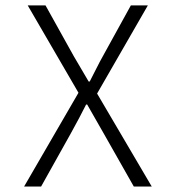

<svg xmlns="http://www.w3.org/2000/svg" viewBox="-20 -680 640 700"><path d="M67.9 0 266.1 -341.8 81.1 -660.2H146L249 -475.1Q262.7 -452.6 303.2 -382.8H307.1Q313.5 -394.5 329.3 -426.3Q345.2 -458 355 -475.1L457 -660.2H519L334 -338.9L533.2 0H467.8L357.9 -193.8L297.9 -298.8H293.9Q270.5 -252 238.8 -194.8L129.9 0Z"/></svg>

Font: Office Code Pro D Light
Style: Regular
Weight: 300
Designer: Nathan Rutzky & Paul D. Hunt
Foundry: Adobe Systems Incorporated
Version: Version 1.004;PS 001.004;hotconv 1.0.70;makeotf.lib2.5.58329